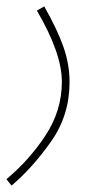

<svg xmlns="http://www.w3.org/2000/svg" viewBox="-32 -349 311 599"><path d="M185 -93Q185 -148 166 -202.5Q147 -257 106 -329L83 -316Q161 -183 161 -94Q161 -4 110 73.5Q59 151 -12 210L4 230Q69 175 127 93Q185 11 185 -93Z"/></svg>

Font: Noto Sans Arabic Condensed Thin
Style: Regular
Weight: 250
Width: 3
Designer: Nadine Chahine
Foundry: Monotype Imaging Inc.
Version: 1.001